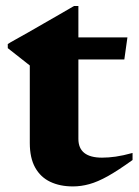

<svg xmlns="http://www.w3.org/2000/svg" viewBox="-20 -622 472 654"><path d="M247 -149Q247 -117 267.2 -101Q287.5 -85 327.5 -85Q349.5 -85 374.2 -88.5Q399 -92 431.5 -101V-77Q383 -42 347.8 -22.2Q312.5 -2.5 284.2 5.2Q256 13 228.5 13Q184 13 151 -2.8Q118 -18.5 99.8 -51.2Q81.5 -84 81.5 -135V-399L6.5 -458V-472Q14 -477 32.2 -487Q50.5 -497 75 -511Q99.5 -525 126.8 -540.8Q154 -556.5 181.5 -572.2Q209 -588 232 -601.5H247V-481ZM182.5 -419.5V-494.5H414L403.5 -419.5Z"/></svg>

Font: Newsreader 60pt
Style: Bold
Weight: 700
Designer: Hugues Gentile
Foundry: Production Type
Version: Version 1.003